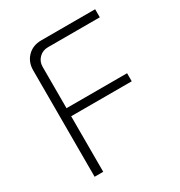

<svg xmlns="http://www.w3.org/2000/svg" viewBox="-166 -814 868 928"><g transform="rotate(-30 267.5 -350.0)"><path d="M93 0V-594Q93 -640 122.5 -670Q152 -700 199 -700H500V-655H210Q181 -655 161 -635Q141 -615 141 -586V0ZM118 -310V-355H479V-310Z"/></g></svg>

Font: SUSE Thin ExtraLight
Style: Regular
Weight: 250
Version: Version 1.000